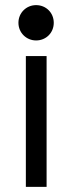

<svg xmlns="http://www.w3.org/2000/svg" viewBox="-20 -530 283 750"><path d="M52 -441C52 -402 83 -372 121 -372C160 -372 190 -402 190 -441C190 -480 160 -510 121 -510C83 -510 52 -480 52 -441ZM81 200H162V-311H81Z"/></svg>

Font: Space Text
Style: Regular
Weight: 400
Designer: Florian Karsten (Space Text), Colophon Foundry (Space Mono)
Foundry: Florian Karsten
Version: Version 1.003;PS 001.003;hotconv 1.0.88;makeotf.lib2.5.64775